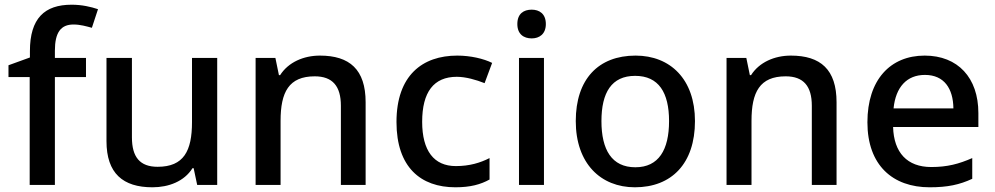

<svg xmlns="http://www.w3.org/2000/svg" viewBox="-20 -785 4223 815"><path d="M345 -458V-539H213V-570C213 -647 238 -681 292 -681C321 -681 348 -673 370 -667L396 -746C366 -756 328 -765 284 -765C169 -765 107 -707 107 -568V-541L16 -508V-458H106V0H213V-458Z M902 -539H795V-267C795 -144 760 -77 649 -77C574 -77 540 -118 540 -202V-539H432V-186C432 -49 502 10 627 10C696 10 762 -15 797 -71H802L817 0H902Z M1338 -549C1269 -549 1204 -521 1169 -466H1164L1149 -539H1065V0H1171V-272C1171 -394 1206 -461 1316 -461C1392 -461 1427 -419 1427 -336V0H1532V-351C1532 -490 1464 -549 1338 -549Z M1913 10C1977 10 2020 -2 2058 -23V-114C2019 -94 1973 -80 1915 -80C1822 -80 1772 -145 1772 -268C1772 -394 1821 -459 1919 -459C1957 -459 2002 -446 2037 -432L2069 -518C2033 -536 1977 -549 1921 -549C1773 -549 1663 -465 1663 -267C1663 -75 1766 10 1913 10Z M2237 -744C2203 -744 2176 -727 2176 -683C2176 -640 2203 -622 2237 -622C2269 -622 2297 -640 2297 -683C2297 -727 2269 -744 2237 -744ZM2289 -539H2183V0H2289Z M2930 -271C2930 -449 2825 -549 2678 -549C2520 -549 2424 -449 2424 -271C2424 -91 2530 10 2675 10C2831 10 2930 -91 2930 -271ZM2533 -271C2533 -392 2576 -463 2676 -463C2776 -463 2820 -392 2820 -271C2820 -149 2776 -75 2677 -75C2577 -75 2533 -149 2533 -271Z M3337 -549C3268 -549 3203 -521 3168 -466H3163L3148 -539H3064V0H3170V-272C3170 -394 3205 -461 3315 -461C3391 -461 3426 -419 3426 -336V0H3531V-351C3531 -490 3463 -549 3337 -549Z M3905 -549C3759 -549 3662 -446 3662 -266C3662 -83 3770 10 3926 10C4003 10 4053 -1 4107 -26V-114C4050 -89 4001 -76 3933 -76C3831 -76 3774 -137 3771 -246H4133V-305C4133 -455 4046 -549 3905 -549ZM3906 -467C3988 -467 4026 -409 4027 -325H3773C3782 -415 3829 -467 3906 -467Z"/></svg>

Font: Noto Sans Georgian Medium
Style: Regular
Weight: 500
Designer: Monotype Design Team, Akaki Razmadze
Foundry: Google LLC
Version: Version 2.005